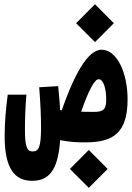

<svg xmlns="http://www.w3.org/2000/svg" viewBox="-20 -669 626 909"><path d="M393.6 4.9C513.2 2.9 584 -38.1 584 -197.8C584 -329.1 531.2 -433.6 461.4 -433.6C406.7 -433.6 344.7 -354 272.5 -147C270 -147.5 267.1 -147.5 264.6 -147.9C263.2 -177.7 260.3 -212.4 255.4 -261.2L165.5 -255.9C171.9 -177.7 174.3 -118.2 174.3 -66.4C174.3 27.3 163.6 47.9 134.8 47.9C110.8 47.9 98.1 34.2 98.1 -55.7C98.1 -100.6 99.6 -157.7 105 -220.7H16.6C7.8 -156.2 2 -87.4 2 -23.9C2 130.9 50.8 187 131.8 187C205.1 187 254.9 146 264.6 -5.4C308.1 2.4 339.8 5.9 393.6 4.9ZM400.4 220.2 489.7 130.9 400.4 41 311 130.9ZM429.7 -469.7 519 -559.1 429.7 -648.9 340.3 -559.1ZM364.3 -140.1C399.9 -242.7 427.7 -293.9 447.3 -293.9C470.2 -293.9 482.9 -247.1 482.9 -199.2C482.9 -150.4 469.7 -139.2 423.3 -139.2C400.4 -139.2 380.9 -139.6 364.3 -140.1Z"/></svg>

Font: Cascadia Mono NF
Style: Bold
Weight: 700
Monospace: yes
Designer: Aaron Bell
Foundry: Saja Typeworks
Version: Version 2404.023